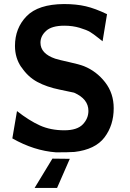

<svg xmlns="http://www.w3.org/2000/svg" viewBox="-20 -735 645 949"><path d="M41 -51 64 -186Q124 -139 177 -115Q230 -91 298 -91Q361 -91 389 -120Q417 -149 417 -187Q417 -246 346 -277Q339 -279 275 -292Q211 -305 164.5 -330Q118 -355 86 -403V-402Q54 -448 54 -508Q54 -596 111.5 -655Q169 -714 296 -715Q357 -715 404 -704Q451 -693 509 -665L487 -531Q484 -533 463.5 -549.5Q443 -566 426 -576.5Q409 -587 374 -597.5Q339 -608 298 -608Q236 -608 208 -582.5Q180 -557 180 -524Q180 -470 253 -445Q272 -439 322 -428Q372 -417 395 -408Q457 -383 499.5 -328.5Q542 -274 542 -200Q542 -116 496.5 -56Q451 4 348 16Q318 18 257 18Q148 10 41 -51ZM151 194 239 49 325 50 262 194Z"/></svg>

Font: Coval
Style: ExtraBold
Weight: 800
Foundry: Context Ltd
Version: Version 001.000